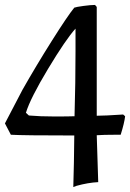

<svg xmlns="http://www.w3.org/2000/svg" viewBox="-23 -546 527 778"><path d="M-3 -46 68 -182Q123 -279 187 -380.5Q251 -482 278 -515Q286 -518 315.5 -522Q345 -526 362 -526L369 -518V-77Q401 -77 476 -82Q480 -79 484 -75Q481 -48 466 0H444Q396 0 369 2L375 192Q334 194 287 207L274 212Q277 117 278 3Q70 3 21 0ZM82 -89 94 -78Q139 -74 198 -74Q257 -74 279 -75Q283 -212 283 -338V-430Q244 -387 172 -267.5Q100 -148 82 -89Z"/></svg>

Font: Prociono
Style: Regular
Weight: 400
Designer: Barry Schwartz
Foundry: The Crud Factory
Version: Version 2.301